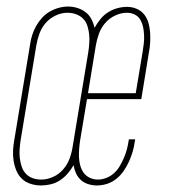

<svg xmlns="http://www.w3.org/2000/svg" viewBox="-20 -559 540 587"><path d="M105 8Q89 8 73.5 3Q58 -2 47 -12.5Q36 -23 30 -37.5Q24 -52 21.5 -68Q19 -84 20 -100.5Q21 -117 24 -133L72 -423Q74 -438 78.5 -452Q83 -466 90.5 -479.5Q98 -493 108.5 -504.5Q119 -516 132 -523.5Q145 -531 159.5 -535Q174 -539 188 -539Q203 -539 217 -534.5Q231 -530 242 -521.5Q253 -513 259.5 -500.5Q266 -488 269 -474Q277 -488 287 -500.5Q297 -513 310.5 -521.5Q324 -530 339 -534Q354 -538 369 -538Q384 -538 398 -532Q412 -526 421 -514.5Q430 -503 434 -488.5Q438 -474 439 -459Q440 -444 439 -428Q438 -412 435 -397L412 -256H246L225 -130Q223 -117 222 -104Q221 -91 221.5 -78Q222 -65 225.5 -52.5Q229 -40 236 -30.5Q243 -21 254.5 -15.5Q266 -10 279 -10Q292 -10 305 -15Q318 -20 328.5 -29.5Q339 -39 346 -51Q353 -63 358.5 -75.5Q364 -88 367.5 -101Q371 -114 373 -127Q373 -128 373.5 -129.5Q374 -131 374 -133H393Q393 -131 393 -129.5Q393 -128 392 -126Q390 -110 385.5 -95Q381 -80 374.5 -65.5Q368 -51 358.5 -37Q349 -23 336 -12.5Q323 -2 307.5 3Q292 8 276 8Q263 8 250 4Q237 0 227.5 -8.5Q218 -17 212.5 -29Q207 -41 205 -54Q197 -40 186.5 -28Q176 -16 163 -7.5Q150 1 135 4.5Q120 8 105 8ZM249 -274H395L416 -400Q418 -412 419.5 -425Q421 -438 420.5 -451Q420 -464 417.5 -476Q415 -488 409 -498.5Q403 -509 392 -514.5Q381 -520 368 -520Q350 -520 332 -511.5Q314 -503 301.5 -488.5Q289 -474 282.5 -456Q276 -438 273 -420ZM106 -10Q124 -10 142 -18Q160 -26 173 -41Q186 -56 192.5 -73.5Q199 -91 202 -110L250 -400Q252 -413 253 -427Q254 -441 252.5 -454.5Q251 -468 247 -480.5Q243 -493 234 -502Q225 -511 212.5 -515.5Q200 -520 186 -520Q168 -520 150 -511.5Q132 -503 119.5 -488.5Q107 -474 100.5 -456Q94 -438 91 -420L43 -130Q41 -117 40 -103Q39 -89 40.5 -76Q42 -63 46 -50.5Q50 -38 58.5 -28.5Q67 -19 79.5 -14.5Q92 -10 106 -10Z"/></svg>

Font: Iosevka Curly Slab ThObl
Style: Regular
Weight: 100
Italic angle: -9°
Monospace: yes
Designer: Belleve Invis
Foundry: Belleve Invis
Version: Version 11.0.0; ttfautohint (v1.8.3)